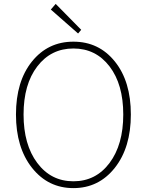

<svg xmlns="http://www.w3.org/2000/svg" viewBox="-20 -953 754 986"><path d="M569.5 -91Q487 13 357 13Q227 13 144.5 -91Q62 -195 62 -365Q62 -535 144 -637Q226 -739 357 -739Q488 -739 570 -637Q652 -535 652 -365Q652 -195 569.5 -91ZM171.5 -116Q242 -22 357 -22Q472 -22 542.5 -116Q613 -210 613 -365Q613 -520 542.5 -612Q472 -704 357 -704Q242 -704 171.5 -612Q101 -520 101 -365Q101 -210 171.5 -116ZM381 -781 241 -904 266 -933 397 -800Z"/></svg>

Font: Noto Sans Korean Thin
Style: Regular
Weight: 250
Designer: Ryoko NISHIZUKA  (kana & ideographs); Paul D. Hunt (Latin, Greek & Cyrillic); Wenlong ZHANG  (bopomofo); Sandoll Communi
Foundry: Adobe Systems Incorporated
Version: Version 1.0001;PS 1;hotconv 1.0.78;makeotf.lib2.5.61930